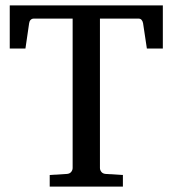

<svg xmlns="http://www.w3.org/2000/svg" viewBox="-20 -691 639 711"><path d="M523.9 -511.2 509.8 -605Q508.3 -612.8 504.2 -617.4Q500 -622.1 493.2 -622.1H350.1V-68.8Q350.1 -61.5 355.2 -54.7Q360.4 -47.9 371.1 -46.9L435.1 -43V0H164.1V-43L228 -46.9Q238.8 -47.9 243.9 -54.7Q249 -61.5 249 -68.8V-622.1H105Q98.1 -622.1 93.5 -617.4Q88.9 -612.8 87.9 -605L74.2 -511.2H16.1V-670.9H583V-511.2Z"/></svg>

Font: BabelStone Ogham
Style: Regular
Weight: 400
Designer: Andrew West
Foundry: BabelStone
Version: Version 2.02 March 14, 2022